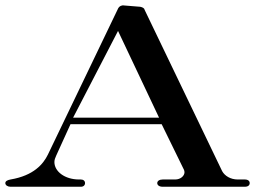

<svg xmlns="http://www.w3.org/2000/svg" viewBox="-48 -712 972 732"><path d="M230.7 -263.4 402 -594.1 558.4 -263.4ZM-7.9 0H260.4C270.3 0 276.2 -5.9 276.2 -13.9C276.2 -21.8 270.3 -27.7 260.4 -27.7H253.5C199 -27.7 159.4 -58.4 159.4 -94.1C159.4 -103 162.4 -109.9 166.3 -118.8L220.8 -238.6H568.3L653.5 -64.4C654.5 -61.4 655.4 -58.4 655.4 -55.4C655.4 -41.6 640.6 -27.7 619.8 -27.7H572.3C559.4 -27.7 551.5 -21.8 551.5 -13.9C551.5 -5.9 559.4 0 572.3 0H885.1C898 0 904 -5.9 904 -13.9C904 -21.8 898 -27.7 885.1 -27.7H858.4C830.7 -27.7 808.9 -41.6 799 -59.4L503 -675.2C502 -681.2 495 -684.2 487.1 -686.1L425.7 -691.1C415.8 -693.1 406.9 -688.1 403 -681.2L134.7 -122.8C116.8 -86.1 80.2 -42.6 -7.9 -27.7C-18.8 -25.7 -27.7 -21.8 -27.7 -13.9C-27.7 -5.9 -18.8 0 -7.9 0Z"/></svg>

Font: Biblismive
Style: Regular
Weight: 400
Designer: Susan Drake
Foundry: Susan Drake
Version: Version 1.0; ttfautohint (v1.8.4.7-5d5b)